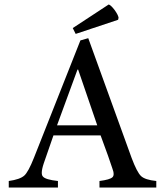

<svg xmlns="http://www.w3.org/2000/svg" viewBox="-20 -835 734 855"><path d="M508 -756 506 -747 317 -684 304 -710 464 -815Q473 -813 490 -791Q506 -769 508 -756ZM676 0H423V-29Q470 -35 481 -46Q486 -51 486 -60Q486 -71 480 -86Q467 -127 428 -232H218L175 -108Q166 -81 166 -66Q166 -54 171 -49Q182 -35 238 -29V0H19V-29Q69 -36 88 -53Q106 -69 131 -132L338 -655L373 -665L566 -132Q590 -68 608 -51Q626 -34 676 -29ZM413 -277 328 -525H325L234 -277Z"/></svg>

Font: Shafarik
Style: Regular
Weight: 400
Version: Version 1.001; ttfautohint (v1.8.4.7-5d5b)